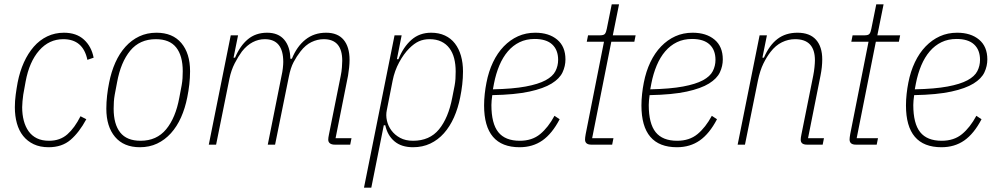

<svg xmlns="http://www.w3.org/2000/svg" viewBox="-20 -672 4638 892"><path d="M206 12Q166 12 136.5 -2Q107 -16 87.5 -40.5Q68 -65 58.5 -99Q49 -133 49 -174Q49 -203 53 -232.5Q57 -262 62 -289Q72 -340 91 -382Q110 -424 137 -455Q164 -486 199.5 -503Q235 -520 277 -520Q335 -520 370 -488Q405 -456 415 -404L386 -394Q366 -490 274 -490Q208 -490 162 -437.5Q116 -385 99 -293L88 -232Q86 -218 84.5 -201.5Q83 -185 83 -174Q83 -140 90.5 -111.5Q98 -83 113 -62Q128 -41 151.5 -29.5Q175 -18 208 -18Q259 -18 293 -48Q327 -78 354 -132L381 -118Q348 -57 308 -22.5Q268 12 206 12Z M630 12Q555 12 514.5 -36Q474 -84 474 -167Q474 -197 477.5 -228Q481 -259 487 -288Q497 -339 516 -381.5Q535 -424 563 -455Q591 -486 627 -503Q663 -520 707 -520Q782 -520 822.5 -472Q863 -424 863 -341Q863 -311 859.5 -280Q856 -249 850 -220Q840 -169 821 -126.5Q802 -84 774 -53Q746 -22 710 -5Q674 12 630 12ZM633 -18Q708 -18 752 -71.5Q796 -125 813 -218L824 -276Q827 -293 828 -308.5Q829 -324 829 -341Q829 -413 798.5 -451.5Q768 -490 704 -490Q629 -490 585 -436.5Q541 -383 524 -290L513 -232Q510 -215 509 -199.5Q508 -184 508 -167Q508 -95 538.5 -56.5Q569 -18 633 -18Z M950 0 1052 -508H1086L1065 -404H1072Q1095 -459 1131.5 -489.5Q1168 -520 1221 -520Q1273 -520 1300.5 -487.5Q1328 -455 1329 -399H1336Q1359 -456 1399 -488Q1439 -520 1495 -520Q1549 -520 1576.5 -487Q1604 -454 1604 -394Q1604 -377 1602 -358Q1600 -339 1597 -321L1539 -30H1613L1607 0H1535Q1521 0 1513 -6Q1505 -12 1505 -23Q1505 -32 1508 -46L1563 -320Q1567 -339 1568.5 -359Q1570 -379 1570 -390Q1570 -490 1484 -490Q1455 -490 1427 -476.5Q1399 -463 1376 -433Q1358 -410 1344 -383.5Q1330 -357 1322 -316L1258 0H1224L1288 -320Q1292 -337 1294 -355Q1296 -373 1296 -384Q1296 -490 1210 -490Q1181 -490 1154 -476Q1127 -462 1104 -433Q1087 -410 1070.5 -378Q1054 -346 1046 -307L984 0Z M1813 -508H1846L1824 -397H1831Q1854 -454 1891.5 -487Q1929 -520 1983 -520Q2019 -520 2047 -507Q2075 -494 2093.5 -470Q2112 -446 2121.5 -413Q2131 -380 2131 -340Q2131 -310 2127.5 -279.5Q2124 -249 2118 -220Q2108 -169 2089 -126.5Q2070 -84 2042.5 -53Q2015 -22 1979 -5Q1943 12 1899 12Q1845 12 1812.5 -15.5Q1780 -43 1770 -90H1763L1705 200H1671ZM1899 -18Q1976 -18 2019.5 -71Q2063 -124 2081 -218L2092 -274Q2095 -290 2096 -305.5Q2097 -321 2097 -340Q2097 -373 2090 -400.5Q2083 -428 2068 -448Q2053 -468 2030 -479Q2007 -490 1976 -490Q1948 -490 1926 -480Q1904 -470 1881 -447Q1856 -422 1834.5 -382.5Q1813 -343 1804 -297L1777 -160Q1772 -137 1777.5 -112Q1783 -87 1798.5 -66Q1814 -45 1839 -31.5Q1864 -18 1899 -18Z M2394 12Q2229 12 2229 -182Q2229 -208 2232 -235.5Q2235 -263 2240 -288Q2250 -340 2270.5 -383Q2291 -426 2320.5 -456.5Q2350 -487 2386.5 -503.5Q2423 -520 2467 -520Q2530 -520 2568.5 -488Q2607 -456 2607 -396Q2607 -365 2593.5 -336Q2580 -307 2543 -284Q2506 -261 2439.5 -246.5Q2373 -232 2267 -230Q2265 -217 2264 -204.5Q2263 -192 2263 -184Q2263 -98 2295 -58Q2327 -18 2395 -18Q2452 -18 2489.5 -49Q2527 -80 2556 -134L2580 -118Q2545 -51 2500 -19.5Q2455 12 2394 12ZM2464 -491Q2425 -491 2394 -476Q2363 -461 2339.5 -433.5Q2316 -406 2300 -368Q2284 -330 2275 -284L2270 -257Q2363 -259 2422 -270Q2481 -281 2514.5 -299Q2548 -317 2560.5 -341.5Q2573 -366 2573 -394Q2573 -440 2545.5 -465.5Q2518 -491 2464 -491Z M2727 0Q2698 0 2698 -24Q2698 -32 2701 -49L2786 -478H2706L2712 -508H2769Q2785 -508 2790.5 -515Q2796 -522 2799 -538L2822 -652H2856L2827 -508H2933L2927 -478H2820L2731 -30H2830L2824 0Z M3125 12Q2960 12 2960 -182Q2960 -208 2963 -235.5Q2966 -263 2971 -288Q2981 -340 3001.5 -383Q3022 -426 3051.5 -456.5Q3081 -487 3117.5 -503.5Q3154 -520 3198 -520Q3261 -520 3299.5 -488Q3338 -456 3338 -396Q3338 -365 3324.5 -336Q3311 -307 3274 -284Q3237 -261 3170.5 -246.5Q3104 -232 2998 -230Q2996 -217 2995 -204.5Q2994 -192 2994 -184Q2994 -98 3026 -58Q3058 -18 3126 -18Q3183 -18 3220.5 -49Q3258 -80 3287 -134L3311 -118Q3276 -51 3231 -19.5Q3186 12 3125 12ZM3195 -491Q3156 -491 3125 -476Q3094 -461 3070.5 -433.5Q3047 -406 3031 -368Q3015 -330 3006 -284L3001 -257Q3094 -259 3153 -270Q3212 -281 3245.5 -299Q3279 -317 3291.5 -341.5Q3304 -366 3304 -394Q3304 -440 3276.5 -465.5Q3249 -491 3195 -491Z M3407 0 3509 -508H3543L3522 -404H3529Q3554 -462 3592 -491Q3630 -520 3685 -520Q3742 -520 3771 -487.5Q3800 -455 3800 -396Q3800 -379 3798 -360Q3796 -341 3792 -321L3734 -30H3808L3802 0H3729Q3700 0 3700 -23Q3700 -32 3703 -46L3758 -320Q3762 -340 3764 -360Q3766 -380 3766 -392Q3766 -490 3674 -490Q3642 -490 3612.5 -475.5Q3583 -461 3560 -431Q3542 -408 3526.5 -376.5Q3511 -345 3501 -297L3441 0Z M3956 0Q3927 0 3927 -24Q3927 -32 3930 -49L4015 -478H3935L3941 -508H3998Q4014 -508 4019.5 -515Q4025 -522 4028 -538L4051 -652H4085L4056 -508H4162L4156 -478H4049L3960 -30H4059L4053 0Z M4354 12Q4189 12 4189 -182Q4189 -208 4192 -235.5Q4195 -263 4200 -288Q4210 -340 4230.5 -383Q4251 -426 4280.5 -456.5Q4310 -487 4346.5 -503.5Q4383 -520 4427 -520Q4490 -520 4528.5 -488Q4567 -456 4567 -396Q4567 -365 4553.5 -336Q4540 -307 4503 -284Q4466 -261 4399.5 -246.5Q4333 -232 4227 -230Q4225 -217 4224 -204.5Q4223 -192 4223 -184Q4223 -98 4255 -58Q4287 -18 4355 -18Q4412 -18 4449.5 -49Q4487 -80 4516 -134L4540 -118Q4505 -51 4460 -19.5Q4415 12 4354 12ZM4424 -491Q4385 -491 4354 -476Q4323 -461 4299.5 -433.5Q4276 -406 4260 -368Q4244 -330 4235 -284L4230 -257Q4323 -259 4382 -270Q4441 -281 4474.5 -299Q4508 -317 4520.5 -341.5Q4533 -366 4533 -394Q4533 -440 4505.5 -465.5Q4478 -491 4424 -491Z"/></svg>

Font: IBM Plex Sans Cond ExtLt
Style: Italic
Weight: 200
Width: 3
Italic angle: -11°
Designer: Mike Abbink, Paul van der Laan, Pieter van Rosmalen
Foundry: Bold Monday
Version: Version 1.3